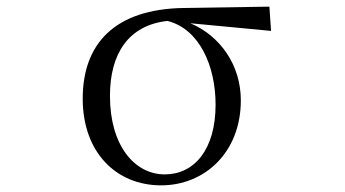

<svg xmlns="http://www.w3.org/2000/svg" viewBox="-20 -543 1040 578"><path d="M465 15C595 15 705 -83 705 -241C705 -347 643 -435 553 -473L796 -450L791 -523L534 -519C325 -516 229 -411 229 -246C229 -84 330 15 465 15ZM484 -480C580 -456 629 -345 629 -228C629 -93 565 -18 476 -18C385 -18 311 -105 311 -254C311 -382 367 -467 484 -480Z"/></svg>

Font: Harano Aji Mincho K1
Style: Regular
Weight: 400
Foundry: Masamichi Hosoda
Version: HaranoAjiMinchoK1-Regular version 20230610;ttx 4.39.4